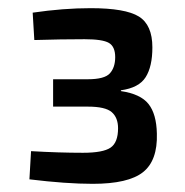

<svg xmlns="http://www.w3.org/2000/svg" viewBox="-20 -802 454 470"><path d="M202 -782Q287 -782 320 -761.5Q353 -741 353 -686Q353 -639 336.5 -613Q320 -587 276 -581V-579Q324 -572 343.5 -547.5Q363 -523 364 -475Q366 -409 330 -380.5Q294 -352 207 -352Q142 -352 52 -363L56 -432Q125 -428 183 -428Q232 -428 250.5 -440.5Q269 -453 269 -488Q269 -514 253.5 -527.5Q238 -541 195 -541H110V-608H195Q236 -608 249 -622.5Q262 -637 262 -662Q262 -688 246.5 -697Q231 -706 187 -706Q130 -706 64 -704L60 -771Q135 -782 202 -782Z"/></svg>

Font: Exo 2 Semi Bold
Style: Regular
Weight: 600
Designer: Natanael Gama
Version: Version 1.001;PS 001.001;hotconv 1.0.88;makeotf.lib2.5.64775